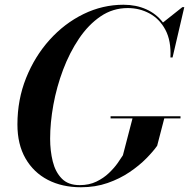

<svg xmlns="http://www.w3.org/2000/svg" viewBox="-20 -780 798 810"><path d="M446.5 -289.5H741.5V-280.5H673L643 -165Q626.5 -141.5 597 -111.5Q567.5 -81.5 526.5 -53.8Q485.5 -26 434 -8Q382.5 10 321.5 10Q242 10 181.8 -21.2Q121.5 -52.5 87.5 -111.8Q53.5 -171 53.5 -255Q53.5 -359.5 90 -450.8Q126.5 -542 189.2 -611.8Q252 -681.5 332.5 -720.8Q413 -760 501 -760Q554 -760 597 -740.8Q640 -721.5 667.5 -685L749.5 -750H757.5L708 -537.5H699Q702.5 -607.5 678 -653.8Q653.5 -700 611.2 -723Q569 -746 519 -746Q456 -746 404.5 -711Q353 -676 313.2 -617Q273.5 -558 246.2 -485.8Q219 -413.5 205.2 -338Q191.5 -262.5 191.5 -195Q191.5 -144 202.5 -99.2Q213.5 -54.5 240.5 -26.8Q267.5 1 316 1Q356 1 386.5 -13.8Q417 -28.5 439.5 -50Q462 -71.5 476.5 -92.2Q491 -113 498.5 -125L539 -280.5H446.5Z"/></svg>

Font: Bodoni* 24pt Medium
Style: Italic
Weight: 500
Italic angle: -13°
Version: Version 2.3